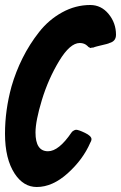

<svg xmlns="http://www.w3.org/2000/svg" viewBox="-23 -746 484 768"><path d="M340 -554Q337 -554 335 -556L331 -558L327 -562Q315 -574 296 -574Q257 -574 213.5 -502Q170 -430 144.5 -346Q119 -262 119 -216Q119 -141 169 -141Q212 -141 263 -216Q266 -220 269 -222Q277 -227 281 -227Q291 -227 317 -214.5Q343 -202 343 -189Q343 -183 338 -175Q309 -108 248 -53Q187 2 124 2Q71 2 36 -51Q-3 -110 -3 -211Q-3 -305 23 -400Q40 -459 67.5 -514Q95 -569 133.5 -618Q172 -667 225.5 -696.5Q279 -726 338 -726Q382 -726 411.5 -690Q441 -654 441 -607Q441 -581 415 -574Q411 -571 375 -563Q371 -562 363 -560Q355 -558 351 -556Q349 -556 346 -555.5Q343 -555 342 -555Q341 -554 340 -554Z"/></svg>

Font: Bangerz Fix
Style: Regular
Weight: 400
Designer: vernon adams
Foundry: Vernon Adams
Version: Version 2.10;December 28, 2023;FontCreator 13.0.0.2683 64-bi